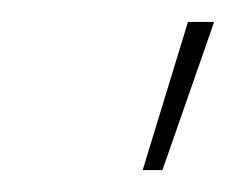

<svg xmlns="http://www.w3.org/2000/svg" viewBox="-20 -775 216 176"><path d="M110.8 -619.1 152.3 -754.9H176.3L128.9 -619.1Z"/></svg>

Font: Inter 17pt Thin
Style: Italic
Weight: 250
Italic angle: -9.3988°
Version: Version 4.001;git-66647c0bb